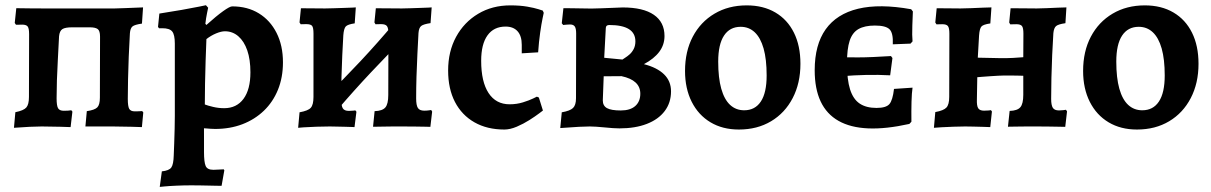

<svg xmlns="http://www.w3.org/2000/svg" viewBox="-20 -494 4729 750"><path d="M34.5 5.2 40 -55.7Q72.3 -62.2 82.7 -74Q93.1 -85.7 93.1 -115.2L93.7 -360.7Q93.7 -383.7 87.9 -390.8Q82.1 -397.8 66.6 -397.8Q62.6 -397.8 55.4 -397.5Q48.3 -397.3 42.4 -397.3L37.6 -404.4L43.6 -462Q68.6 -461.6 97.5 -461.3Q126.4 -461 151.3 -461H427.9Q440.5 -461 468.7 -462.3Q496.9 -463.6 538.8 -465.1L534.5 -401.8Q506.2 -397.8 497.6 -390.8Q488.9 -383.7 487.4 -363.7Q484.7 -318.1 482.9 -272.7Q481.2 -227.2 480.2 -185.5Q479.2 -143.9 479.2 -107.9Q479.2 -78.6 484.8 -68.8Q490.4 -59 506.6 -59Q513.8 -59 522 -59.3Q530.2 -59.6 535.3 -60.1L539.7 -54.9L534.3 2.5Q516.2 1.5 493.7 1.2Q471.3 1 451.7 0.5Q432.1 0 420.4 0H313.6L319.1 -59.8Q349.7 -64.2 360 -74.5Q370.2 -84.8 370.2 -112.7L370.8 -350.9Q370.8 -373.9 361.5 -380.6Q352.2 -387.3 330.6 -387.3H261.7Q234.7 -387.3 223.7 -380.3Q212.7 -373.3 210.7 -352.4Q208.2 -303 205.9 -260.3Q203.6 -217.7 202.3 -180.5Q201.1 -143.4 201.1 -110.2Q201.1 -80.8 206.9 -71.1Q212.8 -61.3 229.1 -61.3Q237.7 -61.3 245.8 -61.8Q253.9 -62.3 258.5 -63.3L262.8 -58L255.8 2.5Q238.2 1.5 216.2 1.2Q194.2 1 174.6 0.5Q155 0 142.9 0Q126.4 0 96.6 1.3Q66.7 2.6 34.5 5.2Z M604 236.1 612.2 175.4Q640.6 172.4 649.2 160.2Q657.8 148.1 658.7 112.5Q659.6 93.3 660.5 65.7Q661.5 38.1 662.2 9.3Q662.9 -19.5 662.9 -41.4V-324Q662.9 -358.5 652.6 -371.1Q642.3 -383.7 614.4 -383.7H601.1L597.2 -389L602.5 -441Q647.8 -447.9 689.5 -455.3Q731.2 -462.7 757.8 -468.1Q784.4 -473.6 784.4 -473.6L793.1 -463.8Q793.1 -463.8 788.9 -443.6Q784.7 -423.5 782.2 -401.2L786.2 -396.5Q825.7 -432 851.7 -450.5Q877.7 -469.1 886.9 -469.1Q946.7 -469.1 991 -441.9Q1035.4 -414.8 1060.3 -365.5Q1085.3 -316.2 1085.3 -250.5Q1085.3 -191.5 1065.8 -143.5Q1046.3 -95.6 1010.7 -61.4Q975 -27.2 926.7 -8.7Q878.3 9.7 820.5 9.7Q813 9.7 802.8 9Q792.6 8.2 784.7 7.6Q776.8 7.1 776.8 7.1Q776.8 29.4 776.9 52.9Q776.9 76.4 776.9 99.7Q776.9 139 783.3 154.1Q789.6 169.3 813.6 169.3Q824.3 169.3 836.9 168.3Q849.5 167.4 853.9 167.4L856.3 171.3L845.6 231.8Q839 231.8 824.8 231.6Q810.5 231.4 792.9 230.9Q775.3 230.5 757.2 230.2Q739.2 230 724.9 230Q697.4 230 669.2 231.3Q641.1 232.5 622.6 234.3Q604 236.1 604 236.1ZM855.7 -71.4Q904.2 -71.4 931.2 -107.9Q958.2 -144.4 958.2 -211.6Q958.2 -261.3 945.9 -297.1Q933.6 -332.8 911 -352.3Q888.5 -371.8 858.7 -371.8Q844.1 -371.8 824.1 -363.5Q804.2 -355.2 786.3 -341.3Q784.7 -302.1 783.2 -256.9Q781.6 -211.8 780.9 -167.4Q780.1 -123 780.1 -85.9Q791.1 -81.5 812.2 -76.5Q833.4 -71.4 855.7 -71.4Z M1297.5 -64.4 1250.5 -114.4Q1320.3 -182.5 1388 -254.9Q1455.8 -327.3 1519.6 -403.3L1567 -353.3Q1496.8 -283.3 1429 -211.2Q1361.2 -139.1 1297.5 -64.4ZM1144.6 5.2 1150.1 -55.3Q1183.7 -61.3 1194.1 -73.1Q1204.5 -84.8 1204.5 -115.3L1204.6 -362.6Q1204.6 -385.6 1199.3 -392.7Q1194 -399.7 1177 -399.7Q1170.5 -399.7 1162.6 -399.5Q1154.7 -399.2 1154.7 -399.2L1150 -406.3L1155.5 -461.6Q1155.5 -461.6 1172.3 -461.6Q1189.2 -461.6 1211.5 -461.3Q1233.8 -461 1249.7 -461Q1263.9 -461 1284.2 -461.8Q1304.4 -462.6 1324.1 -463.1Q1343.8 -463.6 1356.8 -464.3Q1369.9 -465.1 1369.9 -465.1L1365.6 -402.8Q1338.2 -398.8 1330.6 -390.6Q1323.1 -382.4 1321.1 -356.1Q1319.1 -320.2 1317 -278.1Q1315 -235.9 1313.9 -192.6Q1312.9 -149.3 1312.9 -109.7Q1312.9 -80.4 1319.2 -70.6Q1325.6 -60.8 1342.9 -60.8Q1352.5 -60.8 1360.2 -61.8Q1368 -62.8 1368 -62.8L1372.3 -57.6L1364.8 2.5Q1364.8 2.5 1354 2Q1343.1 1.5 1327.1 1.2Q1311.2 1 1295.1 0.5Q1279 0 1268.1 0Q1245.1 0 1216.3 1Q1187.4 2.1 1166.3 3.4Q1145.2 4.6 1144.6 5.2ZM1661.1 1.5Q1661.1 1.5 1643 1Q1624.9 0.5 1598.3 0.3Q1571.7 0 1545.9 0Q1534.1 0 1515.9 0Q1497.7 0 1479.5 0.5Q1461.3 1 1449.2 1Q1437.2 1 1437.2 1L1443.3 -59.8Q1473.7 -60.8 1485.2 -74.2Q1496.7 -87.5 1496.7 -122.8L1497.3 -362.6Q1497.3 -384.7 1491.4 -392.2Q1485.6 -399.7 1469.1 -399.7Q1462.6 -399.7 1454.7 -399.5Q1446.9 -399.2 1446.9 -399.2L1442.6 -406.3L1448.1 -461.6Q1448.1 -461.6 1466.4 -461.6Q1484.7 -461.6 1509 -461.3Q1533.2 -461 1549.8 -461Q1563.4 -461 1582.8 -461.8Q1602.2 -462.6 1621.5 -463.1Q1640.9 -463.6 1653.5 -464.3Q1666.2 -465.1 1666.2 -465.1L1661.8 -403.7Q1634.3 -399.7 1625.2 -392.5Q1616.2 -385.2 1614.7 -364.7Q1612.7 -327.6 1610.5 -283.5Q1608.2 -239.4 1606.9 -194.9Q1605.6 -150.4 1605.6 -109.7Q1605.6 -82.6 1612.4 -72.2Q1619.2 -61.7 1637.3 -61.7Q1647.4 -61.7 1655.9 -63Q1664.3 -64.3 1664.3 -64.3L1668.1 -58Z M1950.3 12Q1882.8 12 1833.3 -16.2Q1783.8 -44.4 1757.1 -95.9Q1730.5 -147.4 1730.5 -218.5Q1730.5 -292.7 1761.6 -350Q1792.8 -407.3 1847.8 -440.1Q1902.8 -473 1973.6 -473Q2011.1 -473 2039.4 -468.1Q2067.7 -463.1 2083.9 -457.9Q2100.1 -452.7 2100.1 -452.7L2104 -443.9Q2104 -443.9 2099.5 -422.7Q2095 -401.5 2090 -366.4Q2085 -331.3 2082.1 -289.6L2018.1 -285.7V-319Q2018.1 -353.7 2001.7 -371.9Q1985.3 -390.2 1955.1 -390.2Q1908.9 -390.2 1884.3 -355.9Q1859.6 -321.6 1859.6 -256.5Q1859.6 -174.5 1888.5 -130.5Q1917.3 -86.6 1970.8 -86.6Q1998.4 -86.6 2022.8 -94.2Q2047.2 -101.8 2062.1 -109.1Q2077.1 -116.4 2077.1 -116.4L2084.9 -113.1L2100.8 -62.2Q2100.8 -62.2 2086.1 -51.1Q2071.5 -40 2048.1 -25.1Q2024.8 -10.3 1998.6 0.9Q1972.4 12 1950.3 12Z M2283.8 0Q2265.6 0 2242.3 1.3Q2218.9 2.6 2198.5 4.2Q2178 5.7 2168.5 6.2L2174.4 -55.3Q2206.7 -60.8 2218.4 -72.2Q2230 -83.5 2230 -110.1L2230.6 -363.2Q2230.6 -382.9 2225.2 -390.6Q2219.9 -398.4 2206.5 -398.4Q2200.4 -398.4 2191.6 -397.6Q2182.7 -396.8 2180 -396.4L2174.4 -403.1L2180.8 -462Q2190.7 -462 2212.2 -461.8Q2233.7 -461.6 2256.3 -461.1Q2279 -460.6 2290.8 -460.6Q2303.1 -460.6 2327.7 -461.6Q2352.3 -462.6 2376.7 -463.5Q2401.1 -464.5 2412.4 -464.9Q2492.5 -464.9 2534.1 -436.2Q2575.7 -407.6 2575.7 -353.3Q2575.7 -319.1 2555.4 -291.8Q2535 -264.5 2495.3 -243.4Q2546.7 -230.2 2574 -203.6Q2601.2 -177 2601.2 -137.3Q2601.2 -92.9 2576.6 -60.3Q2552 -27.6 2506.8 -10.1Q2461.5 7.5 2399.6 7.5Q2389.4 7.5 2373.9 6.5Q2358.3 5.5 2341.7 3.7Q2325 2 2309.6 1Q2294.2 0 2283.8 0ZM2338.2 -196 2334.7 -101.7Q2334.7 -80.7 2351.1 -71.6Q2367.5 -62.5 2404.9 -62.5Q2441.9 -62.5 2461.5 -79.9Q2481.2 -97.4 2481.2 -128.1Q2481.2 -180.9 2407.8 -196.5ZM2340.2 -268.3 2411.4 -261.4Q2414.1 -263.7 2422.2 -268.6Q2430.2 -273.5 2439.4 -281.6Q2448.7 -289.7 2455.4 -302.6Q2462 -315.6 2462 -332.5Q2462 -396.3 2359.9 -396.3Q2346.4 -396.3 2346.4 -384Z M2866.2 12Q2802.8 12 2755.5 -16.2Q2708.1 -44.5 2682 -96.3Q2655.9 -148.2 2655.9 -216.8Q2655.9 -293.3 2686.2 -350.8Q2716.5 -408.3 2771 -440.6Q2825.6 -473 2896.9 -473Q2961.6 -473 3008.8 -445.2Q3055.9 -417.5 3081.3 -366.3Q3106.7 -315.2 3106.7 -244.7Q3106.7 -169.2 3076.5 -111Q3046.2 -52.7 2992.1 -20.4Q2938 12 2866.2 12ZM2886.9 -63.2Q2929.4 -63.2 2952 -97.4Q2974.7 -131.6 2974.7 -199.2Q2974.7 -262.4 2962.8 -304.6Q2950.8 -346.7 2928.1 -368Q2905.3 -389.3 2873.3 -389.3Q2830.8 -389.3 2808.2 -355Q2785.5 -320.7 2785.5 -253.4Q2785.5 -189.8 2797.4 -147.5Q2809.4 -105.1 2832.1 -84.1Q2854.9 -63.2 2886.9 -63.2Z M3539.2 -457.9 3545.9 -449.3Q3544.5 -415.8 3543.8 -394.4Q3543 -372.9 3543.3 -358.7Q3543.6 -344.5 3544.6 -332.3L3536.7 -323.6L3467.5 -320.9Q3469.5 -365 3454.7 -379.6Q3439.9 -394.2 3397.5 -394.2Q3357.6 -394.2 3333.5 -380.5Q3309.5 -366.8 3299 -334.9Q3288.5 -303.1 3288.5 -247Q3288.5 -182.9 3300.6 -144.7Q3312.8 -106.4 3338.2 -89.4Q3363.6 -72.4 3403.8 -72.4Q3441.3 -72.4 3454.2 -87.4Q3467.1 -102.4 3472.2 -146.7L3544.6 -151.6Q3541.6 -132.2 3540.6 -96.3Q3539.7 -60.4 3540.2 -18.5L3532.2 -9.9Q3348.6 30.9 3255.5 -21.9Q3162.4 -74.6 3162.4 -219.7Q3162.4 -319.2 3205.3 -379.5Q3248.3 -439.7 3332.1 -459.9Q3416 -480 3539.2 -457.9ZM3460.4 -275 3466.1 -267.3 3457.2 -199.8Q3411.1 -202.3 3364.1 -201.3Q3317.1 -200.3 3266.6 -196.2L3270.7 -270.3Q3302.5 -269.8 3331.1 -269.8Q3359.8 -269.8 3391.4 -271.3Q3423.1 -272.9 3460.4 -275Z M3628.1 5.2 3633.5 -56.2Q3666.3 -62.2 3677.1 -74Q3687.9 -85.7 3687.9 -115.6L3688.5 -362.3Q3688.5 -384.4 3683 -391.9Q3677.5 -399.4 3660.9 -399.4Q3654.8 -399.4 3647.4 -399.1Q3640 -398.8 3638.2 -398.8L3633.5 -406L3638.9 -461.6Q3645.7 -461.6 3662.5 -461.6Q3679.3 -461.6 3698.7 -461.3Q3718 -461 3731.7 -461Q3748.7 -461 3773.1 -462.1Q3797.5 -463.1 3819.7 -464.1Q3842 -465.1 3852.8 -465.1L3848.5 -402.5Q3820.6 -398.5 3813.6 -390.3Q3806.5 -382.1 3804.5 -355.7L3799.5 -268.7L3891.5 -266.8Q3919.1 -266.8 3937.6 -267.8Q3956.1 -268.9 3977.2 -270.5L3977.7 -362.3Q3977.7 -384.8 3972.2 -392.1Q3966.7 -399.4 3950.2 -399.4Q3944.5 -399.4 3936.6 -399.1Q3928.7 -398.8 3926.4 -398.8L3922.2 -406L3927.6 -461.6Q3936.2 -461.6 3955.2 -461.6Q3974.3 -461.6 3995.1 -461.3Q4015.9 -461 4029.8 -461Q4045.1 -461 4068.5 -462.1Q4092 -463.1 4113.7 -464.1Q4135.4 -465.1 4145.7 -465.1L4141.8 -403.4Q4113.8 -399.4 4105.3 -392.1Q4096.7 -384.8 4094.7 -364.4Q4092.2 -324.6 4090.1 -279.3Q4088.1 -234 4087.1 -189.9Q4086.1 -145.8 4086.1 -107.7Q4086.1 -83.1 4092.6 -72.9Q4099.1 -62.6 4116.7 -62.6Q4125.6 -62.6 4133.8 -63.7Q4142.1 -64.7 4143.9 -65.2L4148.1 -58.9L4141.1 1.5Q4134.8 1.5 4115.6 1Q4096.4 0.5 4072.3 0.3Q4048.2 0 4026.5 0Q4013.5 0 3991 0Q3968.5 0 3947.7 0.5Q3926.8 1 3917.3 1L3923.9 -60.7Q3954.3 -61.7 3965.7 -75.1Q3977.2 -88.4 3977.2 -123.7V-198Q3975.4 -198 3961.5 -198.5Q3947.6 -199 3930.7 -199Q3913.9 -199 3901.4 -199Q3894.2 -199 3879.2 -198.2Q3864.2 -197.4 3846.8 -196.2Q3829.3 -194.9 3815.7 -193.9Q3802 -192.9 3797.5 -192.4L3796 -106.1Q3795 -80.8 3801 -71.3Q3807.1 -61.7 3823.8 -61.7Q3834 -61.7 3842.2 -62.5Q3850.5 -63.3 3850.9 -63.7L3854.7 -58.5L3848.2 2.5Q3838.7 2 3820.1 1.5Q3801.5 1 3782.3 0.5Q3763.1 0 3750 0Q3730.3 0 3704.6 1Q3678.9 2.1 3657.8 3.1Q3636.7 4.2 3628.1 5.2Z M4421.2 12Q4357.8 12 4310.5 -16.2Q4263.1 -44.5 4237 -96.3Q4210.9 -148.2 4210.9 -216.8Q4210.9 -293.3 4241.2 -350.8Q4271.5 -408.3 4326 -440.6Q4380.6 -473 4451.9 -473Q4516.6 -473 4563.8 -445.2Q4610.9 -417.5 4636.3 -366.3Q4661.7 -315.2 4661.7 -244.7Q4661.7 -169.2 4631.5 -111Q4601.2 -52.7 4547.1 -20.4Q4493 12 4421.2 12ZM4441.9 -63.2Q4484.4 -63.2 4507 -97.4Q4529.7 -131.6 4529.7 -199.2Q4529.7 -262.4 4517.8 -304.6Q4505.8 -346.7 4483.1 -368Q4460.3 -389.3 4428.3 -389.3Q4385.8 -389.3 4363.2 -355Q4340.5 -320.7 4340.5 -253.4Q4340.5 -189.8 4352.4 -147.5Q4364.4 -105.1 4387.1 -84.1Q4409.9 -63.2 4441.9 -63.2Z"/></svg>

Font: Alegreya
Style: Regular
Weight: 400
Designer: Juan Pablo del Peral
Foundry: Huerta Tipografica
Version: Version 2.009